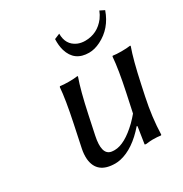

<svg xmlns="http://www.w3.org/2000/svg" viewBox="-155 -766 856 896"><g transform="rotate(-30 273.5 -318.0)"><path d="M287.1 -646Q286.6 -585.9 335.9 -564Q354.5 -556.2 376 -556.2Q442.4 -556.2 483.9 -610.4Q496.1 -627 503.4 -646L527.8 -633.8Q499 -551.3 426.3 -515.1Q394 -499 364.3 -499Q286.1 -499 264.2 -572.3Q256.3 -600.1 257.8 -633.8ZM384.8 -91.8Q313.5 -9.3 239.3 6.8Q224.6 9.8 211.9 9.8Q114.3 9.8 106.4 -75.2Q104.5 -100.6 110.4 -128.9L135.7 -249Q160.2 -365.2 165 -429.2L168 -432.1Q185.5 -429.2 214.4 -429.2Q243.2 -429.2 261.7 -432.1L263.2 -429.2Q241.2 -368.7 215.8 -249L194.8 -149.9Q175.3 -57.1 221.7 -47.4Q230 -45.9 239.7 -45.9Q294.4 -45.9 367.2 -116.2Q384.8 -133.8 398.9 -150.9L419.9 -249Q444.3 -363.3 449.2 -429.2L451.7 -432.1Q469.2 -429.2 498 -429.2Q526.9 -429.2 545.9 -432.1L547.4 -429.2Q525.4 -368.7 500 -249L487.8 -191.9Q466.3 -91.3 463.9 0L461.4 2.9Q442.4 0 417.5 0Q404.8 0 382.3 2.9Q373.5 2.9 374 0L387.7 -88.9Z"/></g></svg>

Font: Linux Biolinum Slanted O
Style: Slanted
Weight: 400
Designer: Philipp H. Poll
Foundry: Philipp H. Poll
Version: Version 1.0.4